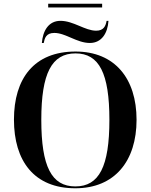

<svg xmlns="http://www.w3.org/2000/svg" viewBox="-20 -1002 810 1032"><path d="M239 -962H529V-982H239ZM205 -771H215C220 -796 227 -825 272 -825C333 -825 393 -771 463 -771C527 -771 559 -825 563 -890H553C548 -862 537 -837 497 -837C437 -837 375 -890 305 -890C240 -890 210 -835 205 -771ZM385 10C597 10 714 -137 714 -358C714 -580 597 -725 386 -725C163 -725 55 -580 55 -359C55 -137 163 10 385 10ZM385 0C257 0 202 -107 202 -358C202 -608 258 -715 386 -715C513 -715 568 -608 568 -358C568 -107 513 0 385 0Z"/></svg>

Font: Noto Serif Display SemiBold
Style: Regular
Weight: 600
Designer: Monotype Design Team
Foundry: Monotype Imaging Inc.
Version: Version 2.009